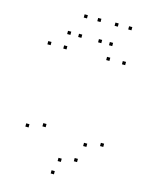

<svg xmlns="http://www.w3.org/2000/svg" viewBox="-139 -1038 899 1146"><g transform="rotate(15 310.0 -465.0)"><path d="M550.3 -214.7V-234.7H530.3V-214.7ZM550.3 -720V-740H530.3V-720ZM453 -720V-740H433V-720ZM453 -188.8V-208.8H433V-188.8ZM422.7 -86.7V-106.7H402.7V-86.7ZM329 -62.8V-82.8H309V-62.8ZM187.8 -239.3V-259.3H167.8V-239.3ZM187.8 -720V-740H167.8V-720ZM89.7 -720V-740H69.7V-720ZM89.7 -211.7V-231.7H69.7V-211.7ZM308.2 19.5V-0.5H288.2V19.5ZM255.8 -809.8V-829.8H235.8V-809.8ZM341.7 -930.5V-950.5H321.7V-930.5ZM258 -930.5V-950.5H238V-930.5ZM187.8 -809.8V-829.8H167.8V-809.8ZM446.3 -809.8V-829.8H426.3V-809.8ZM532.7 -930.5V-950.5H512.7V-930.5ZM448.5 -930.5V-950.5H428.5V-930.5ZM378.8 -809.8V-829.8H358.8V-809.8Z"/></g></svg>

Font: Monaspace Argon Dots Var
Style: Regular
Weight: 400
Designer: Riley Cran and the Lettermatic Team
Version: Version 1.100 (Monaspace Argon Dots)